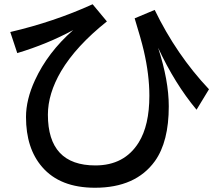

<svg xmlns="http://www.w3.org/2000/svg" viewBox="-20 -821 1040 912"><path d="M28.8 -668.9Q236.3 -717.3 419.9 -800.8L487.8 -719.2Q340.8 -602.1 270 -482.4Q207.5 -375.5 207.5 -276.4Q207.5 -35.2 433.1 -35.2Q570.8 -35.2 638.7 -144Q689.5 -225.6 689.5 -366.2Q689.5 -465.8 663.1 -579.6Q649.9 -635.7 619.6 -733.9L714.8 -773.9Q817.9 -561 972.7 -397L913.6 -299.8Q810.1 -423.8 731 -594.2Q781.7 -438.5 781.7 -315.9Q781.7 -147.9 715.8 -55.7Q624.5 70.8 431.2 70.8Q265.1 70.8 180.2 -27.8Q103.5 -116.2 103.5 -265.1Q103.5 -347.7 146 -439.9Q207 -572.3 327.6 -678.2Q205.1 -611.8 62 -568.8Z"/></svg>

Font: BIZ UDPGothic
Style: Bold
Weight: 700
Designer: TypeBank Co., Ltd.
Foundry: Morisawa Inc.
Version: Version 1.051